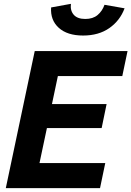

<svg xmlns="http://www.w3.org/2000/svg" viewBox="-20 -965 674 985"><path d="M9.8 0 158.2 -703.1H634.3L607.4 -574.7H276.9L246.6 -431.2H526.9L501.5 -308.1H220.7L182.6 -128.4H520L493.2 0ZM406.2 -782.7Q325.2 -782.7 281.5 -822.3Q237.8 -861.8 242.2 -926.8L343.8 -945.3Q339.4 -911.1 358.2 -889.4Q377 -867.7 417.5 -867.7Q456.5 -867.7 480.7 -887.9Q504.9 -908.2 516.1 -940.4L619.1 -922.4Q595.7 -859.4 541 -821Q486.3 -782.7 406.2 -782.7Z"/></svg>

Font: Schibsted Grotesk
Style: Bold Italic
Weight: 700
Italic angle: -12°
Designer: Bakken & Baeck AS, Henrik Kongsvoll
Foundry: Schibsted ASA
Version: Version 1.100;gftools[0.9.25]